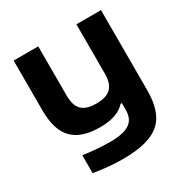

<svg xmlns="http://www.w3.org/2000/svg" viewBox="-163 -631 929 967"><g transform="rotate(-30 301.5 -147.5)"><path d="M556 -37V-500H413V-215C413 -138 381 -104 301 -104C222 -104 191 -138 191 -215V-500H48V-211C48 -59 113 9 260 9C332 9 377 -11 406 -42H413V-5C413 62 379 98 264 98C218 98 155 93 109 86V190C176 201 225 205 277 205C486 205 556 132 556 -37Z"/></g></svg>

Font: LT Wave Bold
Style: Regular
Weight: 700
Designer: Daniel Lyons
Version: Version 2.5 (Glyphs App)